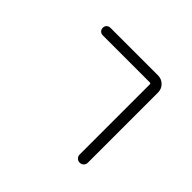

<svg xmlns="http://www.w3.org/2000/svg" viewBox="-171 -1032 1343 1343"><g transform="rotate(45 500.0 -360.5)"><path d="M709 -684.6Q709 -694.3 699.2 -694.3H234.4Q217.8 -694.3 207 -705.1Q196.3 -715.8 196.3 -731.9Q196.3 -748 207 -758.8Q217.8 -769.5 234.4 -769.5H705.1Q740.2 -769.5 765.1 -745.1Q790 -720.7 790 -684.6V9.8Q790 26.4 778.3 38.1Q766.6 49.8 749.5 49.8Q732.4 49.8 720.7 38.1Q709 26.4 709 9.8Z"/></g></svg>

Font: Gen Jyuu GothicX Regular
Style: Regular
Weight: 400
Designer: [Source Han Sans]
Ryoko NISHIZUKA  (kana & ideographs); Paul D. Hunt (Latin, Greek & Cyrillic); Wenlong ZHANG  (bopomofo
Version: Version 1.002.20150607